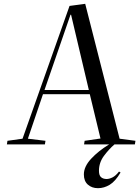

<svg xmlns="http://www.w3.org/2000/svg" viewBox="-20 -756 731 1005"><path d="M493 229Q461 229 440 210.5Q419 192 419 157Q419 116 457 75Q495 34 551 0H420L423 -19L506 -31L450 -263H205L126 -30L218 -19L215 0H16L19 -19L98 -30L344 -725L426 -736L606 -30L689 -19L686 0H579Q550 25 524 60Q498 95 498 138Q498 162 509 171.5Q520 181 538 181Q552 181 569 172.5Q586 164 603 142L611 147Q584 193 554.5 211Q525 229 493 229ZM213 -285H445L352 -679H349Z"/></svg>

Font: Literata 72pt
Style: Italic
Weight: 400
Italic angle: -2°
Designer: Latin by Veronika Burian and Jose Scaglione. Greek by Irene Vlachou. Cyrillic by Vera Evstafieva
Foundry: TypeTogether
Version: Version 3.002